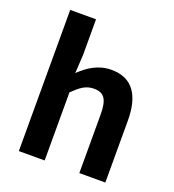

<svg xmlns="http://www.w3.org/2000/svg" viewBox="-143 -909 926 1020"><g transform="rotate(20 320.0 -399.0)"><path d="M79 0H225V-385C268 -426 295 -448 342 -448C398 -448 421 -418 421 -331V0H568V-349C568 -490 516 -574 395 -574C319 -574 264 -535 219 -492L225 -597V-798H79Z"/></g></svg>

Font: Spoqa Han Sans Neo Bold
Style: Bold
Weight: 700
Designer: [Spoqa Han Sans Neo] Dong-huui Kim  Younghwa Kang  Yujin Lee  [Noto Sans] Ryoko NISHIZUKA  (kana & ideographs); Paul D. 
Foundry: Spoqa (http://www.spoqa-han-sans.com)
Version: Version 1.000